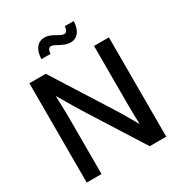

<svg xmlns="http://www.w3.org/2000/svg" viewBox="-212 -1075 1139 1218"><g transform="rotate(-30 357.5 -465.5)"><path d="M66.4 -727.5V0H174.8V-393.6C174.8 -425.8 174.3 -488.8 170.9 -574.2C219.2 -491.2 258.8 -425.3 279.3 -393.1L527.8 0H648.9V-727.5H540V-294.4C540 -268.1 541 -206.1 543 -153.3C513.7 -205.1 481.4 -260.3 464.4 -287.6L186.5 -727.5ZM423.3 -820.3C473.6 -820.3 505.4 -861.8 507.3 -928.7H442.4C439.5 -900.4 431.6 -887.2 413.6 -887.2C380.9 -887.2 347.7 -931.2 293.9 -931.2C239.7 -931.2 210.9 -887.2 209 -821.8H275.4C276.4 -843.3 284.7 -863.3 302.7 -863.3C329.1 -863.3 371.6 -820.3 423.3 -820.3Z"/></g></svg>

Font: Inteeer Medium
Style: Regular
Weight: 500
Designer: Rasmus Andersson
Foundry: rsms
Version: Version 4.001;Glyphs 3.4 (3402)